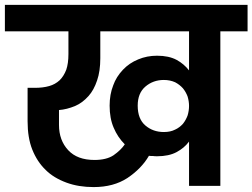

<svg xmlns="http://www.w3.org/2000/svg" viewBox="-41 -760 1032 785"><path d="M628.9 -220.2Q655.8 -220.2 674.8 -230Q692.4 -237.8 707 -253.9Q718.8 -268.6 726.1 -288.1Q731.9 -307.6 731.9 -327.1Q731.9 -345.7 726.1 -365.2Q719.2 -383.8 707 -398.9Q693.4 -414.1 674.8 -423.8Q653.8 -433.1 628.9 -433.1Q585 -433.1 553.2 -405.8Q522 -378.9 522 -328.1Q522 -273.9 553.2 -247.1Q584.5 -220.2 628.9 -220.2ZM-21 -631.8V-740.2H971.2V-631.8H859.9V0H731.9V-181.2Q712.9 -155.3 681.2 -138.2Q649.4 -121.1 601.1 -121.1Q589.8 -121.1 585 -122.1Q572.8 -122.1 567.9 -123Q537.6 -70.8 480 -32.2Q423.3 4.9 341.8 4.9Q280.3 4.9 231 -13.2Q178.2 -32.7 146 -64.9Q110.8 -98.6 90.8 -148.9Q71.8 -196.8 71.8 -264.2V-400.9H102.1Q134.8 -400.9 160.2 -408.2Q184.6 -415 203.1 -432.1Q220.2 -449.2 230 -475.1Q238.8 -501 238.8 -539.1V-631.8ZM200.2 -249Q200.2 -186.5 237.8 -146Q274.9 -106 345.2 -106Q394 -106 422.9 -125Q453.6 -146.5 469.2 -169.9Q439.9 -199.2 423.8 -237.8Q407.2 -275.9 407.2 -328.1Q407.2 -374 421.9 -411.1Q434.1 -445.8 461.9 -475.1Q487.8 -502.4 523.9 -517.1Q559.6 -532.2 601.1 -532.2Q649.4 -532.2 681.2 -515.1Q710.9 -499 731.9 -472.2V-631.8H369.1V-522Q369.1 -468.8 356 -431.2Q342.8 -391.6 320.8 -367.2Q295.9 -339.4 267.1 -327.1Q232.4 -312.5 200.2 -310.1Z"/></svg>

Font: PoppinsZ SemiBold
Style: Regular
Weight: 600
Designer: Ninad Kale (Devanagari), Jonny Pinhorn (Latin)
Foundry: Indian Type Foundry
Version: Version 3.002;FEAKit 1.0